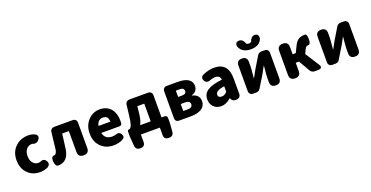

<svg xmlns="http://www.w3.org/2000/svg" viewBox="-33 -1806 5723 2964"><g transform="rotate(-20 2828.5 -323.5)"><path d="M323 14Q200 14 122 -65Q40 -146 40 -284Q40 -421 130 -504Q214 -583 339 -583Q403 -583 452 -557Q505 -522 466 -468Q422 -409 355 -439Q352 -439 349 -439Q291 -439 256.5 -397Q222 -355 222 -284Q222 -214 256 -172Q290 -130 343 -130Q359 -130 377 -135Q443 -170 480 -105Q494 -80 488 -57.5Q482 -35 458 -18Q397 14 323 14Z M614 14Q583 8 571 -37Q560 -74 567 -114Q570 -130 579 -142Q590 -156 602 -154Q603 -154 604 -154Q653 -154 664 -235Q673 -301 687 -436Q692 -485 695 -509Q698 -536 716.5 -552.5Q735 -569 762 -569H916H1066Q1095 -569 1113 -551Q1131 -533 1131 -504V-89Q1131 0 1042 0Q953 0 953 -89V-430H843Q840 -407 835 -361Q821 -243 812 -185Q782 14 616 14Q615 14 614 14Z M1531 14Q1405 14 1325 -65Q1242 -146 1242 -284Q1242 -417 1325 -503Q1403 -583 1512 -583Q1631 -583 1696 -504Q1756 -430 1756 -308Q1756 -281 1753 -260Q1751 -249 1739.5 -240.5Q1728 -232 1713 -232H1581H1414Q1437 -122 1556 -122Q1587 -122 1617 -131Q1645 -144 1668.5 -136.5Q1692 -129 1707 -102Q1735 -51 1685 -22Q1612 14 1531 14ZM1411 -348H1508H1605Q1605 -447 1515 -447Q1476 -447 1449 -423Q1420 -397 1411 -348Z M1901 197Q1827 197 1821 126L1809 -22V-105Q1809 -139 1843 -139H1846Q1868 -151 1882 -189Q1898 -235 1911 -346L1930 -510Q1933 -536 1951.5 -552.5Q1970 -569 1997 -569H2153H2305Q2334 -569 2352 -551Q2370 -533 2370 -504V-139H2419Q2439 -139 2450.5 -127.5Q2462 -116 2462 -96V-22L2451 125Q2445 197 2370 197Q2292 197 2292 121V0H1980V121Q1980 197 1901 197ZM2019 -139H2192V-284V-430H2078L2065 -305Q2053 -203 2019 -139Z M2607 0Q2579 0 2562.5 -16.5Q2546 -33 2546 -61V-504Q2546 -533 2564 -551Q2582 -569 2611 -569H2790Q3022 -569 3022 -418Q3022 -379 3000 -349Q2975 -314 2926 -301V-296Q3044 -268 3044 -164Q3044 -81 2973 -38Q2910 0 2805 0H2675ZM2719 -117H2796Q2835 -117 2854 -134Q2871 -148 2871 -176Q2871 -201 2853 -216Q2833 -232 2795 -232H2719ZM2719 -348H2781Q2852 -348 2852 -399Q2852 -425 2836 -438Q2817 -452 2781 -452H2719Z M3297 14Q3220 14 3173 -37Q3128 -85 3128 -159Q3128 -250 3203 -300Q3278 -350 3444 -368Q3438 -441 3358 -441Q3322 -441 3277 -424Q3246 -409 3220 -416Q3192 -422 3177 -451Q3147 -508 3204 -539Q3300 -583 3392 -583Q3622 -583 3622 -323V-161V-72Q3622 -37 3599 -18Q3577 0 3540 0Q3512 0 3491.5 -14.5Q3471 -29 3464 -55V-57H3460Q3381 14 3297 14ZM3358 -124Q3402 -124 3444 -169V-260Q3366 -250 3329 -226Q3297 -205 3297 -173Q3297 -124 3358 -124Z M3824 0Q3795 0 3777 -18Q3759 -36 3759 -65V-483Q3759 -569 3845 -569Q3931 -569 3931 -483V-421Q3931 -374 3918 -253Q3916 -231 3915 -220H3919Q3927 -235 3948 -273Q3975 -321 3984 -339L4100 -531Q4123 -569 4167 -569H4220Q4249 -569 4267 -551Q4285 -533 4285 -504V-284V-86Q4285 0 4199 0Q4113 0 4113 -86V-148Q4113 -194 4125 -312Q4128 -337 4129 -349H4125Q4116 -333 4093 -291Q4069 -246 4060 -230L3943 -38Q3920 0 3876 0ZM4028 -655Q3931 -655 3880 -706Q3855 -731 3841 -768Q3835 -803 3849.5 -823.5Q3864 -844 3899 -844Q3931 -844 3955 -821Q3977 -799 3986 -765Q4001 -749 4028 -749Q4055 -749 4070 -765Q4079 -799 4101 -821Q4125 -844 4157 -844Q4190 -844 4205 -821Q4219 -800 4214 -765Q4173 -655 4028 -655Z M4517 0Q4428 0 4428 -88V-481Q4428 -569 4517 -569Q4605 -569 4605 -481V-363H4657L4706 -464Q4738 -533 4783 -560Q4822 -583 4890 -583Q4891 -583 4892 -583Q4912 -580 4918 -531Q4923 -491 4918 -460Q4916 -447 4908 -431Q4899 -412 4890 -414Q4889 -414 4888 -414Q4864 -414 4850 -405Q4831 -393 4817 -360L4789 -299L4934 -73Q4956 -40 4945 -20Q4934 0 4894 0H4884H4832Q4812 0 4793.5 -11Q4775 -22 4765 -39L4659 -223H4605V-88Q4605 0 4517 0Z M5125 0Q5096 0 5078 -18Q5060 -36 5060 -65V-483Q5060 -569 5146 -569Q5232 -569 5232 -483V-421Q5232 -374 5219 -253Q5217 -231 5216 -220H5220Q5228 -235 5249 -273Q5276 -321 5285 -339L5401 -531Q5424 -569 5468 -569H5521Q5550 -569 5568 -551Q5586 -533 5586 -504V-284V-86Q5586 0 5500 0Q5414 0 5414 -86V-148Q5414 -194 5426 -312Q5429 -337 5430 -349H5426Q5417 -333 5394 -291Q5370 -246 5361 -230L5244 -38Q5221 0 5177 0Z"/></g></svg>

Font: GenSenRounded TW H
Style: Regular
Weight: 900
Version: Version 1.501;PS 1;hotconv 16.6.51;makeotf.lib2.5.65220